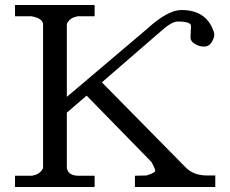

<svg xmlns="http://www.w3.org/2000/svg" viewBox="-20 -747 920 767"><path d="M247 -297 326 -365 585 -100Q600 -73 600 -65Q600 -57 565 -46L519 -45V0H840V-46H807Q754 -46 723 -77L387 -418L634 -632Q668 -661 691 -661Q743 -661 743 -643L741 -597Q741 -582 758 -572Q774 -561 795 -561Q815 -561 826 -579Q836 -597 836 -606Q836 -614 834 -620Q805 -707 705 -707Q650 -707 568 -632L247 -360V-652Q260 -677 288 -681V-682H358V-727H40V-682H105Q148 -675 152 -652V-75Q139 -50 111 -46V-45H40V0H358V-45H293Q254 -45 247 -75Z"/></svg>

Font: Sawarabi Mincho
Style: Regular
Weight: 400
Version: Version 1.082; ttfautohint (v1.8.4.7-5d5b)